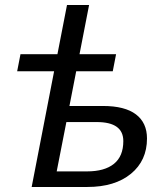

<svg xmlns="http://www.w3.org/2000/svg" viewBox="-20 -744 640 764"><path d="M61.5 -528.3H208.5L246.6 -724.1H334.5L296.4 -528.3H441.9L428.7 -460.4H283.2L256.3 -322.3H389.6Q477.1 -322.3 521 -288.8Q564.9 -255.4 564.9 -192.9Q564.9 -105 501 -52.5Q437 0 327.6 0H106L195.3 -460.4H48.3ZM205.6 -62H326.2Q396 -62 433.3 -92Q470.7 -122.1 470.7 -182.6Q470.7 -258.3 365.2 -258.3H244.1Z"/></svg>

Font: Cousine
Style: Italic
Weight: 400
Italic angle: -12°
Monospace: yes
Designer: Steve Matteson
Foundry: Monotype Imaging Inc.
Version: Version 1.21